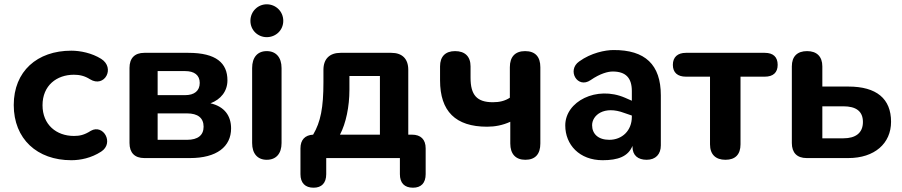

<svg xmlns="http://www.w3.org/2000/svg" viewBox="-20 -736 4198 894"><path d="M312 10C354 10 405 0 451 -30C513 -70 461 -160 403 -127C372 -107 350 -103 324 -103C243 -103 178 -155 178 -246C178 -338 244 -388 324 -388C350 -388 374 -383 399 -367C467 -325 518 -420 451 -462C408 -489 354 -500 312 -500C153 -500 44 -404 44 -247C44 -89 153 10 312 10Z M652 0H865C989 0 1056 -53 1056 -138C1056 -197 1025 -240 960 -255C1008 -273 1039 -311 1039 -362C1039 -442 987 -490 857 -490H652C607 -490 583 -465 583 -420V-70C583 -25 607 0 652 0ZM851 -85H714V-208H851C901 -208 928 -187 928 -146C928 -106 901 -85 851 -85ZM842 -293H714V-405H842C885 -405 910 -386 910 -350C910 -313 885 -293 842 -293Z M1222 8C1266 8 1291 -21 1291 -70V-419C1291 -469 1265 -498 1222 -498C1179 -498 1154 -469 1154 -419V-70C1154 -21 1179 8 1222 8ZM1222 -563C1264 -563 1299 -595 1299 -639C1299 -683 1264 -716 1222 -716C1181 -716 1146 -683 1146 -639C1146 -595 1181 -563 1222 -563Z M1440 138C1478 138 1499 116 1499 75V0H1842V75C1842 116 1863 138 1903 138C1941 138 1962 116 1962 75V-45C1962 -87 1939 -109 1898 -109H1881V-411C1881 -462 1853 -490 1802 -490H1566C1515 -490 1486 -462 1486 -411V-353C1486 -235 1473 -168 1438 -109C1400 -107 1379 -85 1379 -45V75C1379 116 1401 138 1440 138ZM1563 -109C1591 -162 1607 -240 1607 -318V-382H1749V-109Z M2426 8C2473 8 2496 -19 2496 -68V-423C2496 -472 2472 -498 2425 -498C2379 -498 2354 -472 2354 -423V-281C2331 -266 2306 -260 2275 -260C2200 -260 2171 -294 2171 -374V-427C2171 -473 2145 -498 2099 -498C2054 -498 2029 -473 2029 -427V-362C2029 -218 2101 -146 2248 -146C2285 -146 2321 -153 2356 -169V-68C2356 -19 2381 8 2426 8Z M2786 10C2857 10 2905 -7 2925 -57V-53C2925 -12 2951 8 2991 8C3033 8 3057 -18 3057 -59V-292C3057 -435 2984 -504 2836 -503C2799 -503 2732 -490 2677 -450C2618 -409 2669 -321 2730 -363C2775 -394 2811 -403 2833 -403C2894 -403 2922 -373 2922 -312V-267L2890 -281C2758 -338 2612 -264 2612 -152C2612 -62 2678 10 2786 10ZM2737 -153C2737 -199 2792 -246 2887 -210L2922 -198V-192C2922 -128 2877 -85 2817 -85C2765 -85 2737 -113 2737 -153Z M3358 8C3404 8 3428 -17 3428 -64V-379H3541C3580 -379 3601 -398 3601 -434C3601 -471 3580 -490 3541 -490H3174C3135 -490 3113 -470 3113 -434C3113 -398 3135 -379 3174 -379H3286V-64C3286 -17 3312 8 3358 8Z M3736 0H3930C4052 0 4129 -68 4129 -169C4129 -276 4062 -333 3930 -333H3809V-427C3809 -473 3783 -498 3738 -498C3692 -498 3667 -473 3667 -427V-70C3667 -25 3691 0 3736 0ZM3907 -92H3809V-241H3907C3966 -241 3998 -218 3998 -168C3998 -117 3964 -92 3907 -92Z"/></svg>

Font: SN Pro
Style: Bold
Weight: 700
Designer: Tobias Whetton
Foundry: Supernotes
Version: Version 1.003;Glyphs 3.3 (3324)